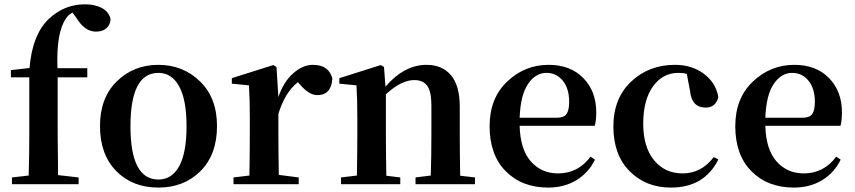

<svg xmlns="http://www.w3.org/2000/svg" viewBox="-20 -850 3944 886"><path d="M30.3 -526.4 116.2 -536.1Q128.9 -688.5 203.1 -760.7Q275.4 -830.1 372.1 -830.1Q417 -830.1 449.2 -813.5Q481.4 -796.9 490.2 -762.7Q489.3 -736.3 471.7 -720.2Q454.1 -704.1 422.9 -704.1Q372.1 -704.1 335 -763.7L314.5 -792Q293.9 -781.2 283.2 -762.7Q239.3 -698.2 245.1 -535.2H382.8V-493.2H246.1V-235.4Q246.1 -170.9 248 -42L342.8 -31.2V0H35.2V-31.2L112.3 -40Q115.2 -136.7 115.2 -235.4V-493.2H30.3Z M710.9 15.6Q591.8 15.6 516.6 -60.5Q441.4 -136.7 441.4 -268.6Q441.4 -398.4 519 -474.6Q596.7 -550.8 710.9 -550.8Q824.2 -550.8 902.8 -474.6Q981.4 -398.4 981.4 -268.6Q981.4 -136.7 905.3 -60.5Q829.1 15.6 710.9 15.6ZM710.9 -21.5Q773.4 -21.5 807.1 -83.5Q840.8 -145.5 840.8 -267.6Q840.8 -389.6 806.6 -451.7Q772.5 -513.7 710.9 -513.7Q582 -513.7 582 -267.6Q582 -21.5 710.9 -21.5Z M1255.9 -541 1264.6 -402.3Q1288.1 -471.7 1332.5 -511.2Q1377 -550.8 1423.8 -550.8Q1498 -550.8 1513.7 -487.3Q1508.8 -411.1 1444.3 -411.1Q1406.2 -411.1 1365.2 -459L1354.5 -470.7Q1294.9 -423.8 1264.6 -324.2V-235.4Q1264.6 -156.2 1266.6 -43L1358.4 -31.2V0H1057.6V-31.2L1130.9 -40Q1132.8 -153.3 1132.8 -235.4V-306.6Q1132.8 -392.6 1128.9 -456.1L1049.8 -463.9V-489.3L1241.2 -549.8Z M2103.5 -39.1 2171.9 -31.2V0H1897.5V-31.2L1967.8 -40Q1970.7 -123 1970.7 -235.4V-363.3Q1970.7 -426.8 1951.7 -453.6Q1932.6 -480.5 1891.6 -480.5Q1832 -480.5 1760.7 -415V-235.4Q1760.7 -152.3 1762.7 -39.1L1827.1 -31.2V0H1553.7V-31.2L1627 -40Q1628.9 -153.3 1628.9 -235.4V-306.6Q1628.9 -392.6 1625 -456.1L1545.9 -463.9V-489.3L1737.3 -549.8L1752 -541L1758.8 -450.2Q1845.7 -550.8 1948.2 -550.8Q2020.5 -550.8 2061 -502.9Q2101.6 -455.1 2101.6 -357.4V-235.4Q2101.6 -152.3 2103.5 -39.1Z M2377.9 -306.6H2548.8Q2582 -306.6 2594.2 -323.7Q2606.4 -340.8 2606.4 -380.9Q2606.4 -441.4 2577.1 -477.5Q2547.9 -513.7 2502 -513.7Q2451.2 -513.7 2416.5 -462.4Q2381.8 -411.1 2377.9 -306.6ZM2724.6 -269.5H2377.9Q2380.9 -160.2 2429.7 -105Q2478.5 -49.8 2555.7 -49.8Q2647.5 -49.8 2705.1 -127L2725.6 -113.3Q2695.3 -51.8 2639.2 -18.1Q2583 15.6 2509.8 15.6Q2388.7 15.6 2314 -59.6Q2239.3 -134.8 2239.3 -267.6Q2239.3 -396.5 2320.3 -473.6Q2401.4 -550.8 2511.7 -550.8Q2612.3 -550.8 2671.9 -489.7Q2731.4 -428.7 2731.4 -332Q2731.4 -293 2724.6 -269.5Z M3164.1 -430.7 3149.4 -508.8Q3133.8 -513.7 3110.4 -513.7Q3038.1 -513.7 2993.2 -451.2Q2948.2 -388.7 2948.2 -279.3Q2948.2 -171.9 2998 -110.8Q3047.9 -49.8 3129.9 -49.8Q3216.8 -49.8 3273.4 -125L3294.9 -114.3Q3230.5 15.6 3076.2 15.6Q2960 15.6 2885.3 -60.1Q2810.5 -135.7 2810.5 -265.6Q2810.5 -396.5 2892.6 -473.6Q2974.6 -550.8 3094.7 -550.8Q3173.8 -550.8 3229 -508.8Q3284.2 -466.8 3294.9 -401.4Q3282.2 -353.5 3236.3 -353.5Q3171.9 -353.5 3164.1 -430.7Z M3511.7 -306.6H3682.6Q3715.8 -306.6 3728 -323.7Q3740.2 -340.8 3740.2 -380.9Q3740.2 -441.4 3710.9 -477.5Q3681.6 -513.7 3635.7 -513.7Q3585 -513.7 3550.3 -462.4Q3515.6 -411.1 3511.7 -306.6ZM3858.4 -269.5H3511.7Q3514.6 -160.2 3563.5 -105Q3612.3 -49.8 3689.5 -49.8Q3781.2 -49.8 3838.9 -127L3859.4 -113.3Q3829.1 -51.8 3772.9 -18.1Q3716.8 15.6 3643.6 15.6Q3522.5 15.6 3447.8 -59.6Q3373 -134.8 3373 -267.6Q3373 -396.5 3454.1 -473.6Q3535.2 -550.8 3645.5 -550.8Q3746.1 -550.8 3805.7 -489.7Q3865.2 -428.7 3865.2 -332Q3865.2 -293 3858.4 -269.5Z"/></svg>

Font: Bpmf Zihi Serif Bold
Style: Bold
Weight: 700
Foundry: But Ko
Version: Version 1.320